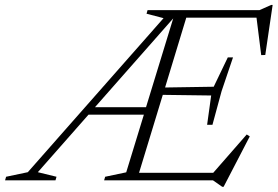

<svg xmlns="http://www.w3.org/2000/svg" viewBox="-90 -710 1094 756"><path d="M59 -32 132.5 -14 128.5 0H-70L-66 -14L19.5 -32L554 -638.5L487 -656L491 -670H931.5L977.5 -690.5H983.5L954.5 -493.5L938.5 -493L920 -640.5H643.5L560 -365.5L751.5 -368.5L807 -484H827.5L782.5 -351L746.5 -218.5H725.5L741.5 -334L551 -336.5L457.5 -29.5H749.5L881.5 -180.5L893.5 -173L790.5 25.5H785L748.5 0H320L324 -14L407 -31.5L476.5 -258.5H258.5ZM284 -288H485L592 -637.5Z"/></svg>

Font: Newsreader Text Light
Style: Italic
Weight: 300
Italic angle: -17°
Designer: Hugues Gentile
Foundry: Production Type
Version: Version 1.001